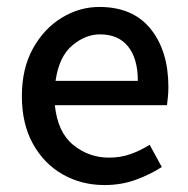

<svg xmlns="http://www.w3.org/2000/svg" viewBox="-20 -521 542 553"><path d="M281 12Q215 12 161 -18.5Q107 -49 75 -106.5Q43 -164 43 -244Q43 -324 75 -381.5Q107 -439 158 -470Q209 -501 266 -501Q363 -501 414 -437.5Q465 -374 465 -270Q465 -255 463.5 -241Q462 -227 461 -218H138Q146 -140 191 -103.5Q236 -67 294 -67Q327 -67 355.5 -77Q384 -87 411 -104L446 -40Q412 -18 370.5 -3Q329 12 281 12ZM268 -422Q226 -422 188 -390Q150 -358 140 -288H377Q377 -352 349 -387Q321 -422 268 -422Z"/></svg>

Font: Assistant SemiBold
Style: Regular
Weight: 600
Designer: Hebrew By Ben Nathan, Latin by Paul Hunt
Version: Version 3.000